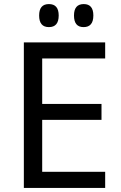

<svg xmlns="http://www.w3.org/2000/svg" viewBox="-20 -922 596 942"><path d="M97 0V-714H496V-635H187V-412H478V-334H187V-79H496V0ZM220 -789Q172 -789 172 -846Q172 -902 220 -902Q268 -902 268 -846Q268 -789 220 -789ZM390 -789Q343 -789 343 -846Q343 -902 391 -902Q438 -902 438 -846Q438 -789 390 -789Z"/></svg>

Font: Noto Sans Historical
Style: Regular
Weight: 400
Designer: Monotype Design Team
Foundry: Monotype Imaging Inc.
Version: Version 2.013; ttfautohint (v1.8.4.7-5d5b)